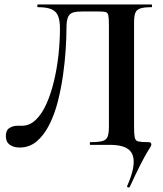

<svg xmlns="http://www.w3.org/2000/svg" viewBox="-20 -645 727 855"><path d="M558 187Q557 191 551 189.5Q545 188 546 184Q566 139 572.5 104.5Q579 70 571 46.5Q563 23 538 11.5Q513 0 469 0H382Q380 0 380 -6Q380 -12 382 -12Q419 -12 436.5 -17Q454 -22 459.5 -37Q465 -52 465 -81V-532Q465 -563 462.5 -576Q460 -589 450 -591.5Q440 -594 415 -594H349Q322 -594 306 -589.5Q290 -585 283 -569Q276 -553 276 -519Q276 -479 272.5 -424Q269 -369 260.5 -309.5Q252 -250 237.5 -193Q223 -136 199.5 -89.5Q176 -43 143.5 -15.5Q111 12 67 12Q41 12 23.5 -0.5Q6 -13 6 -39Q6 -65 22 -75Q38 -85 57 -85Q62 -85 67.5 -85Q73 -85 78 -85Q112 -85 139.5 -111.5Q167 -138 187 -183Q207 -228 220.5 -284.5Q234 -341 240.5 -401.5Q247 -462 247 -519Q247 -552 239 -573Q231 -594 210 -603.5Q189 -613 149 -613Q146 -613 146 -619Q146 -625 149 -625Q155 -625 184.5 -625Q214 -625 258 -625Q302 -625 353.5 -625Q405 -625 456.5 -625Q508 -625 551.5 -625Q595 -625 623 -625Q651 -625 655 -625Q657 -625 657 -619Q657 -613 655 -613Q622 -613 605 -607.5Q588 -602 582.5 -587.5Q577 -573 577 -544V-81Q577 -47 580 -32.5Q583 -18 596.5 -15Q610 -12 641 -12Q654 -12 654 -2Q654 3 649.5 10Q645 17 634.5 34.5Q624 52 605.5 88Q587 124 558 187Z"/></svg>

Font: Cormorant
Style: Bold
Weight: 700
Designer: Christian Thalmann (Catharsis Fonts)
Foundry: Catharsis Fonts
Version: Version 4.000